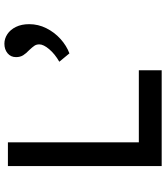

<svg xmlns="http://www.w3.org/2000/svg" viewBox="39 -795 756 874"><g transform="rotate(-90 417.0 -358.0)"><path d="M534 0H98V-700H206V-78L178 -104H534ZM611 -420 573 -466Q608 -486 630 -512Q652 -538 652 -557Q652 -570 646 -579Q640 -588 626 -603Q611 -617 602.5 -630.5Q594 -644 594 -663Q594 -687 611.5 -701.5Q629 -716 655 -716Q678 -716 698.5 -702.5Q719 -689 731.5 -663.5Q744 -638 744 -603Q744 -562 725.5 -525Q707 -488 676.5 -460.5Q646 -433 611 -420Z"/></g></svg>

Font: Lexend
Style: Regular
Weight: 400
Designer: Thomas Jockin
Foundry: Lexend
Version: Version 1.000